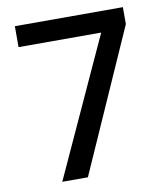

<svg xmlns="http://www.w3.org/2000/svg" viewBox="-81 -782 737 849"><g transform="rotate(-10 287.5 -357.0)"><path d="M130 0 414 -620H43V-714H528V-638L245 0Z"/></g></svg>

Font: Noto Sans Myanmar UI Medium
Style: Regular
Weight: 500
Designer: Monotype Design Team
Foundry: Monotype Imaging Inc.
Version: Version 2.103; ttfautohint (v1.8.4.7-5d5b)